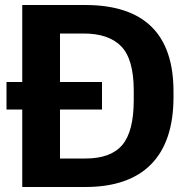

<svg xmlns="http://www.w3.org/2000/svg" viewBox="-20 -723 745 768"><path d="M6 -395H69V-703H320Q674 -703 674 -357V-335Q674 -157 584.5 -66Q495 25 321 25H69V-285H6ZM322 -89Q423 -89 469 -143Q515 -197 515 -323V-360Q515 -486 465 -537.5Q415 -589 314 -589H220V-395H388V-285H220V-89Z"/></svg>

Font: LINE Seed Sans KR Bold
Style: Regular
Weight: 700
Designer: LINE BX Design & Sandoll Inc & Dalton Maag Ltd
Foundry: Sandoll Inc.
Version: Version 1.000